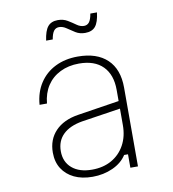

<svg xmlns="http://www.w3.org/2000/svg" viewBox="-89 -881 877 971"><g transform="rotate(-10 350.0 -395.5)"><path d="M514 -344V-305L304 -273Q240 -262 206 -229Q172 -196 172 -143Q172 -88 209.5 -56Q247 -24 312 -24Q370 -24 413 -48.5Q456 -73 480 -117Q504 -161 504 -219V-400Q504 -478 461.5 -521Q419 -564 339 -564Q285 -564 242.5 -543Q200 -522 175 -484Q150 -446 145 -393H107Q112 -457 142.5 -503.5Q173 -550 223.5 -575Q274 -600 339 -600Q437 -600 490 -549.5Q543 -499 543 -405V0H504V-69H484Q460 -31 412.5 -9.5Q365 12 309 12Q254 12 214.5 -7Q175 -26 153 -60.5Q131 -95 131 -143Q131 -210 172.5 -253.5Q214 -297 289 -309ZM196 -707Q203 -757 220.5 -778Q238 -799 272 -799Q300 -799 321.5 -786Q343 -773 361 -760Q379 -747 398 -747Q415 -747 425 -760Q435 -773 440 -803H474Q468 -753 450.5 -732Q433 -711 398 -711Q370 -711 349 -724Q328 -737 309.5 -750Q291 -763 272 -763Q255 -763 245 -750Q235 -737 230 -707Z"/></g></svg>

Font: Martian Mono SemiExpanded Thin
Style: Regular
Weight: 250
Monospace: yes
Version: Version 0.930